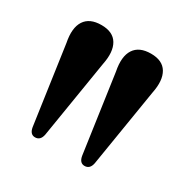

<svg xmlns="http://www.w3.org/2000/svg" viewBox="-94 -872 503 517"><g transform="rotate(30 157.5 -614.0)"><path d="M231 -438.5Q215.5 -438.5 212 -459L177.5 -701Q169 -744 184 -767Q199 -790 235.5 -790Q271.5 -790 285.5 -766.5Q299.5 -743 291 -701.5L251.5 -458.5Q247.5 -438.5 231 -438.5ZM77 -438.5Q61.5 -438.5 58 -459L23.5 -701Q15 -744 30 -767Q45 -790 81.5 -790Q117.5 -790 131.5 -766.5Q145.5 -743 137 -701.5L97.5 -458.5Q93.5 -438.5 77 -438.5Z"/></g></svg>

Font: Fraunces 144pt S050 SemiBold
Style: Regular
Weight: 600
Version: Version 1.000; ttfautohint (v1.8.3)